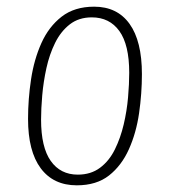

<svg xmlns="http://www.w3.org/2000/svg" viewBox="-20 -549 510 575"><path d="M210 6Q140 6 102 -45Q64 -96 64 -193Q64 -252 73 -311.5Q82 -371 104 -420Q126 -469 164.5 -499Q203 -529 262 -529Q331 -529 368 -477.5Q405 -426 405 -327Q405 -269 396.5 -210Q388 -151 366 -102Q344 -53 306.5 -23.5Q269 6 210 6ZM213 -26Q252 -26 279.5 -46.5Q307 -67 324 -101.5Q341 -136 350.5 -176.5Q360 -217 363.5 -257.5Q367 -298 367 -331Q367 -415 337.5 -456Q308 -497 255 -497Q216 -497 189 -476Q162 -455 145 -420.5Q128 -386 119 -345Q110 -304 106.5 -263.5Q103 -223 103 -191Q103 -108 132 -67Q161 -26 213 -26Z"/></svg>

Font: Asap Condensed Condensed Thin
Style: Italic
Weight: 100
Width: 3
Italic angle: -6°
Designer: Pablo Cosgaya
Foundry: Omnibus-Type
Version: Version 3.001; ttfautohint (v1.8.4.7-5d5b)